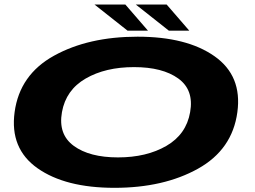

<svg xmlns="http://www.w3.org/2000/svg" viewBox="-20 -848 1159 874"><path d="M501 7Q277.5 7 150.8 -82.2Q24 -171.5 46.5 -337.5Q69.5 -508 226 -594.5Q382.5 -681 606.2 -681Q830 -681 956.5 -592Q1083 -503 1060.5 -337.5Q1037.5 -167 881.2 -80Q725 7 501 7ZM517 -131.5Q647 -131.5 737.5 -184Q828 -236.5 845.5 -337.5Q863.5 -438.5 791.8 -490.5Q720 -542.5 590 -542.5Q460 -542.5 370 -490.5Q280 -438.5 262 -337.5Q244 -236.5 315.8 -184Q387.5 -131.5 517 -131.5ZM748.5 -708.5 598 -827.5H738.5L841.5 -708.5ZM560.5 -708.5 410 -827.5H550.5L653.5 -708.5Z"/></svg>

Font: Anybody UltraExpanded Regular
Style: Bold Italic
Weight: 700
Width: 9
Italic angle: -10°
Designer: Tyler Finck
Foundry: Etcetera Type Company
Version: Version 1.010; ttfautohint (v1.8.3) -l 8 -r 50 -G 200 -x 14 